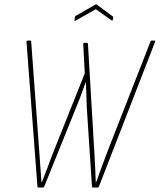

<svg xmlns="http://www.w3.org/2000/svg" viewBox="-20 -836 713 856"><path d="M153 0Q147 0 147 -4L98 -651Q98 -655 102 -655H116Q119 -655 119 -651L156 -147Q158 -116 160.5 -84.5Q163 -53 165 -22H166Q178 -53 189.5 -82.5Q201 -112 212 -143L358 -509L351 -640Q351 -645 355 -645H366Q371 -645 372 -641L401 -150Q403 -118 404.5 -86Q406 -54 407 -22H408Q420 -55 431.5 -86.5Q443 -118 455 -150L651 -651Q652 -655 655 -655H670Q672 -655 672.5 -654.5Q673 -654 672 -651L421 -4Q419 0 415 0H395Q390 0 390 -4L367 -356Q366 -384 365 -412.5Q364 -441 363 -469H362Q352 -442 341.5 -413Q331 -384 320 -358L177 -4Q175 0 171 0ZM317 -744Q315 -743 313 -743Q311 -743 312 -746L314 -759Q315 -762 315.5 -763.5Q316 -765 319 -766L406 -816Q409 -817 411 -816L481 -764Q486 -761 485 -757L483 -748Q482 -742 478 -745L407 -795Z"/></svg>

Font: Sofia Sans Condensed Thin
Style: Italic
Weight: 250
Italic angle: -9°
Version: Version 4.100